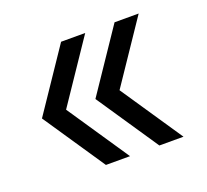

<svg xmlns="http://www.w3.org/2000/svg" viewBox="-83 -557 668 621"><g transform="rotate(-20 251.0 -246.0)"><path d="M183 -34 40 -246 183 -458H266L123 -246L266 -34ZM367 -34 224 -246 367 -458H450L307 -246L450 -34Z"/></g></svg>

Font: Wix Madefor Display
Style: Regular
Weight: 400
Designer: Dalton Maag Ltd
Foundry: Dalton Maag Ltd
Version: Version 3.100